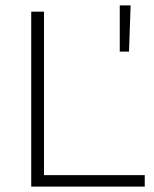

<svg xmlns="http://www.w3.org/2000/svg" viewBox="-20 -687 568 707"><path d="M95 -644H142V-42H513V0H95ZM421 -667H461L455 -497H421Z"/></svg>

Font: Montserrat Ace
Style: Light
Weight: 300
Designer: Julieta Ulanovsky
Foundry: Julieta Ulanovsky
Version: Version 1